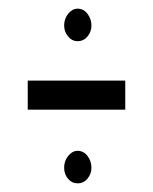

<svg xmlns="http://www.w3.org/2000/svg" viewBox="-20 -534 353 443"><path d="M159 -439Q146 -439 137 -450Q128 -461 128 -475Q128 -491 137.5 -502.5Q147 -514 159 -514Q173 -514 182 -502Q191 -490 191 -475Q191 -461 182 -450Q173 -439 159 -439ZM44 -281V-348H269V-281ZM159 -111Q146 -111 137 -121.5Q128 -132 128 -147Q128 -163 137.5 -174.5Q147 -186 159 -186Q173 -186 182 -174Q191 -162 191 -147Q191 -133 182 -122Q173 -111 159 -111Z"/></svg>

Font: Inconsolata ExtraCondensed Thin
Style: Regular
Weight: 100
Width: 2
Monospace: yes
Designer: Raph Levien, Cyreal, Brenton Simpson
Foundry: Raph Levien, Cyreal, Google
Version: Version 3.100; ttfautohint (v1.8.4.7-5d5b)